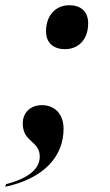

<svg xmlns="http://www.w3.org/2000/svg" viewBox="-37 -561 422 734"><path d="M212 -373C257 -373 300 -404 300 -472C300 -519 270 -541 228 -541C175 -541 139 -501 139 -442C139 -395 169 -373 212 -373ZM-14 143 -17 153C133 121 206 35 206 -68C206 -126 172 -159 123 -159C80 -159 50 -131 50 -89C50 -16 115 -24 115 38C115 94 53 126 -14 143Z"/></svg>

Font: Noto Serif Display SemiCondensed ExtraBold
Style: Italic
Weight: 800
Width: 4
Italic angle: -12°
Designer: Monotype Design Team
Foundry: Monotype Imaging Inc.
Version: Version 2.009